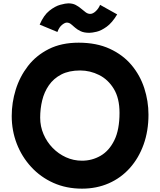

<svg xmlns="http://www.w3.org/2000/svg" viewBox="-20 -1060 957 1147"><path d="M470 67Q376 67 299 32.5Q222 -2 166 -63Q110 -124 80 -202Q50 -280 50 -367Q50 -447 74 -524.5Q98 -602 147 -665.5Q196 -729 271.5 -767Q347 -805 450 -805Q557 -805 636 -768.5Q715 -732 766 -671Q817 -610 842 -533Q867 -456 867 -375Q867 -278 838 -197Q809 -116 756 -56.5Q703 3 630 35Q557 67 470 67ZM470 -100Q530 -100 581 -129.5Q632 -159 663 -222Q694 -285 694 -386Q694 -473 660 -529Q626 -585 572 -612Q518 -639 459 -639Q392 -639 346 -615Q300 -591 272 -550.5Q244 -510 232 -460Q220 -410 220 -357Q220 -305 240 -258.5Q260 -212 294.5 -176.5Q329 -141 374 -120.5Q419 -100 470 -100ZM217 -913Q241 -969 275 -996Q309 -1023 340.5 -1031.5Q372 -1040 388 -1040Q414 -1040 432 -1030.5Q450 -1021 464.5 -1008.5Q479 -996 492 -986.5Q505 -977 519 -977Q535 -977 552 -993Q569 -1009 578 -1031L680 -974Q650 -924 617.5 -900.5Q585 -877 557.5 -870.5Q530 -864 514 -864Q482 -864 462 -873.5Q442 -883 429 -894.5Q416 -906 404.5 -915.5Q393 -925 379 -925Q367 -925 350 -911Q333 -897 323 -869Z"/></svg>

Font: Mochiy Pop One
Style: Regular
Weight: 400
Designer: FONTDASU
Foundry: FONTDASU / Google Inc. / Adobe
Version: Version 2.000